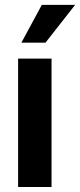

<svg xmlns="http://www.w3.org/2000/svg" viewBox="-20 -751 322 771"><path d="M52.7 0H187V-515.6H52.7ZM65.9 -579.6H162.6L281.7 -731.4H147.9Z"/></svg>

Font: Raveo Display Display SemiBold
Style: Regular
Weight: 600
Designer: Jakub Foglar, Rasmus Andersson (Inter)
Foundry: Jakubfoglar.com
Version: Version 1.100;Glyphs 3.2.3 (3260)